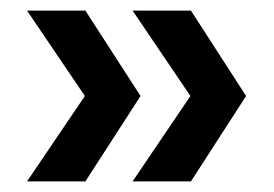

<svg xmlns="http://www.w3.org/2000/svg" viewBox="-20 -423 516 362"><path d="M230 -81H340L444 -242L340 -403H230L339 -242ZM31 -81H141L245 -242L141 -403H31L140 -242Z"/></svg>

Font: MV Cash Medium
Style: Regular
Weight: 500
Designer: Rodrigo Fuenzalida
Foundry: fragTYPE
Version: Version 1.100;Glyphs 3.1.2 (3151)